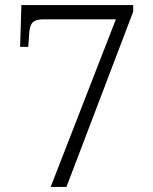

<svg xmlns="http://www.w3.org/2000/svg" viewBox="-20 -734 599 754"><path d="M179 0 435 -658H149Q122 -658 109.5 -647Q97 -636 95 -606L91 -550H59L64 -714H503V-688L241 0Z"/></svg>

Font: Noto Serif Armenian Light
Style: Regular
Weight: 300
Version: Version 2.007